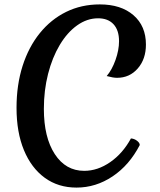

<svg xmlns="http://www.w3.org/2000/svg" viewBox="-20 -826 727 871"><path d="M574 -198Q589 -197 601.5 -187.5Q614 -178 614 -168Q567 -77 491 -26Q415 25 327 25Q244 25 183 -19.5Q122 -64 88.5 -145Q55 -226 55 -337Q55 -441 82.5 -527Q110 -613 160.5 -675.5Q211 -738 280 -772Q349 -806 433 -806Q529 -806 585.5 -757Q642 -708 642 -624Q642 -558 605 -515.5Q568 -473 511 -473Q493 -473 464 -481Q488 -509 504 -554Q520 -599 520 -639Q520 -689 495 -716Q470 -743 425 -743Q375 -743 330 -711Q285 -679 251 -622Q217 -565 198 -490.5Q179 -416 179 -332Q179 -203 228.5 -127Q278 -51 362 -51Q423 -51 480 -90.5Q537 -130 574 -198Z"/></svg>

Font: Merienda Medium
Style: Regular
Weight: 500
Designer: Eduardo Rodriguez Tunni
Foundry: Eduardo Rodriguez Tunni
Version: Version 2.001; ttfautohint (v1.8.4.7-5d5b)